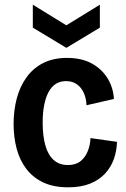

<svg xmlns="http://www.w3.org/2000/svg" viewBox="-20 -786 537 819"><path d="M271 13Q208 13 164 -8Q120 -29 92 -66Q64 -103 51 -152Q38 -201 38 -257Q38 -315 51.5 -366Q65 -417 93 -456Q121 -495 164 -517Q207 -539 266 -539Q328 -539 371 -515.5Q414 -492 438.5 -452.5Q463 -413 466 -364L349 -337Q348 -366 337.5 -389.5Q327 -413 308 -426.5Q289 -440 262 -440Q237 -440 218.5 -428.5Q200 -417 187.5 -394Q175 -371 168.5 -338Q162 -305 162 -263Q162 -206 173.5 -165.5Q185 -125 209 -103.5Q233 -82 270 -82Q303 -82 323.5 -98.5Q344 -115 354.5 -141.5Q365 -168 366 -197L479 -181Q478 -143 466 -108.5Q454 -74 429 -46.5Q404 -19 365 -3Q326 13 271 13ZM120 -766 263 -678 406 -766V-668L263 -582L120 -668Z"/></svg>

Font: Bricolage Grotesque SemiCondensed SemiBold
Style: Regular
Weight: 600
Width: 4
Designer: Mathieu Triay
Foundry: Atelier Triay
Version: Version 1.001;gftools[0.9.33.dev8+g029e19f]